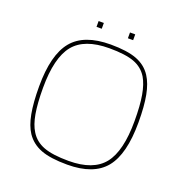

<svg xmlns="http://www.w3.org/2000/svg" viewBox="-131 -844 924 966"><g transform="rotate(20 331.0 -360.5)"><path d="M597 -316Q597 -146 535 -70Q473 6 332 6Q242 6 191 -13.5Q140 -33 111 -76Q87 -112 76 -170.5Q65 -229 65 -316Q65 -485 127.5 -561Q190 -637 332 -637Q421 -637 472 -617.5Q523 -598 551 -555Q575 -518 586 -460.5Q597 -403 597 -316ZM126 -91Q151 -50 198.5 -32Q246 -14 332 -14Q464 -14 520 -84.5Q576 -155 576 -316Q576 -399 566.5 -453Q557 -507 537 -541Q512 -582 465.5 -599.5Q419 -617 332 -617Q199 -617 142.5 -547Q86 -477 86 -316Q86 -233 95.5 -178.5Q105 -124 126 -91ZM430 -727V-696H402V-727ZM262 -727V-696H234V-727Z"/></g></svg>

Font: Blinker Thin
Style: Regular
Weight: 100
Designer: Juergen Huber
Foundry: supertype
Version: Version 1.017;hotconv 1.0.117;makeotfexe 2.5.65602